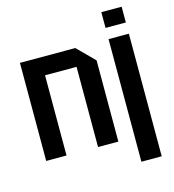

<svg xmlns="http://www.w3.org/2000/svg" viewBox="-123 -817 962 1059"><g transform="rotate(-15 358.0 -287.0)"><path d="M47 0V-560H363L459 -464V0H343V-458H163V0ZM553 140V-560H669V140ZM553 -624V-714H669V-624Z"/></g></svg>

Font: Tektur SemiCondensed Medium
Style: Regular
Weight: 500
Width: 4
Designer: Adam Jagosz
Foundry: Adam Jagosz
Version: Version 1.005;gftools[0.9.30]